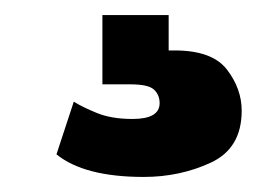

<svg xmlns="http://www.w3.org/2000/svg" viewBox="-20 -26 341 255"><path d="M301 121Q301 171 260 190Q219 209 171 209Q92 209 55 179L78 109Q89 116 108.5 124Q128 132 156 132Q192 132 192 111Q192 100 184.5 93Q177 86 153 86H116V-6H204V41H212Q262 41 281.5 66.5Q301 92 301 121Z"/></svg>

Font: Zilla Slab Highlight
Style: Bold
Weight: 700
Designer: Typotheque Type Foundry
Foundry: Typotheque type foundry
Version: Version 1.1; 2017; ttfautohint (v1.6)